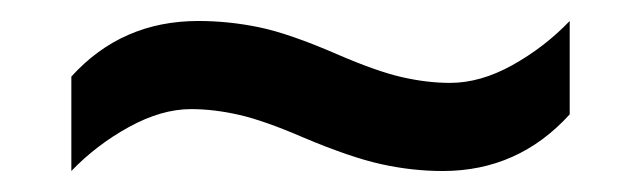

<svg xmlns="http://www.w3.org/2000/svg" viewBox="-20 -444 612 183"><path d="M269 -313Q232 -329 208 -334.5Q184 -340 162 -340Q134 -340 103 -323Q72 -306 48 -281V-371Q96 -424 169 -424Q198 -424 227 -418Q256 -412 302 -392Q339 -376 363 -370.5Q387 -365 409 -365Q438 -365 468.5 -382Q499 -399 523 -424V-335Q474 -281 402 -281Q373 -281 343.5 -287.5Q314 -294 269 -313Z"/></svg>

Font: Noto Sans Kawi Medium
Style: Regular
Weight: 500
Designer: Fadhl Haqq
Version: Version 1.000